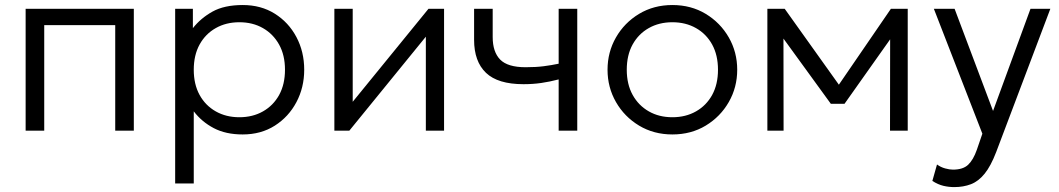

<svg xmlns="http://www.w3.org/2000/svg" viewBox="-20 -520 4213 764"><path d="M82 0V-485H512.5V0H438.5V-420H156V0Z M677 210V-485H747.5V-408Q778.5 -447.5 825.5 -473.8Q872.5 -500 946 -500Q1018.5 -500 1073.5 -465.5Q1128.5 -431 1159.5 -372.5Q1190.5 -314 1190.5 -242.5Q1190.5 -172 1159.5 -113.5Q1128.5 -55 1073.5 -20Q1018.5 15 945.5 15Q878.5 15 830.5 -10.2Q782.5 -35.5 751 -77V210ZM932.5 -53.5Q985.5 -53.5 1026.5 -76.8Q1067.5 -100 1090.8 -142.2Q1114 -184.5 1114 -242.5Q1114 -300.5 1090.5 -342.8Q1067 -385 1026.2 -408.2Q985.5 -431.5 932.5 -431.5Q879.5 -431.5 838.5 -408.2Q797.5 -385 774.2 -342.8Q751 -300.5 751 -242.5Q751 -184.5 774.2 -142.2Q797.5 -100 838.5 -76.8Q879.5 -53.5 932.5 -53.5Z M1310.5 0V-485H1383.5V-115L1685 -485H1747V0H1674.5V-374L1370 0Z M2203 0V-204Q2166.5 -194.5 2133.5 -189.8Q2100.5 -185 2063 -185Q1961 -185 1913.8 -230.2Q1866.5 -275.5 1866.5 -361.5V-485H1940.5V-372.5Q1940.5 -313.5 1970.2 -283Q2000 -252.5 2071.5 -252.5Q2112.5 -252.5 2143.5 -256.5Q2174.5 -260.5 2203 -266.5V-485H2277V0Z M2655.5 15Q2581.5 15 2523 -20.2Q2464.5 -55.5 2431 -114Q2397.5 -172.5 2397.5 -242.5Q2397.5 -312.5 2431 -371Q2464.5 -429.5 2523 -464.8Q2581.5 -500 2655.5 -500Q2730 -500 2788.2 -464.8Q2846.5 -429.5 2880 -371Q2913.5 -312.5 2913.5 -242.5Q2913.5 -172.5 2880 -114Q2846.5 -55.5 2788.2 -20.2Q2730 15 2655.5 15ZM2655.5 -53.5Q2708.5 -53.5 2749.5 -76.8Q2790.5 -100 2813.8 -142.2Q2837 -184.5 2837 -242.5Q2837 -300.5 2813.8 -342.8Q2790.5 -385 2749.5 -408.2Q2708.5 -431.5 2655.5 -431.5Q2602.5 -431.5 2561.5 -408.2Q2520.5 -385 2497.2 -342.8Q2474 -300.5 2474 -242.5Q2474 -184.5 2497.5 -142.2Q2521 -100 2561.8 -76.8Q2602.5 -53.5 2655.5 -53.5Z M3033.5 0V-485H3102.5L3318 -183L3525 -485H3592V0H3521.5L3522 -363.5L3340.5 -107H3286L3097.5 -366.5L3098 0Z M3777 224.5Q3755.5 224.5 3734.2 219.5Q3713 214.5 3690 200L3708.5 134.5Q3723.5 145.5 3741 150.2Q3758.5 155 3772 155Q3812 155 3832.5 135.5Q3853 116 3867 76L3889 12L3696 -485H3778.5L3931.5 -78.5L4080.5 -485H4159.5L3944 85Q3922.5 141 3898 171.2Q3873.5 201.5 3843.5 213Q3813.5 224.5 3777 224.5Z"/></svg>

Font: Geologica ExtraLight
Style: Regular
Weight: 200
Designer: Sindre Bremnes, Frode Helland
Foundry: Monokrom Skriftforlag AS
Version: Version 1.010; ttfautohint (v1.8.4.7-5d5b);gftools[0.9.28]